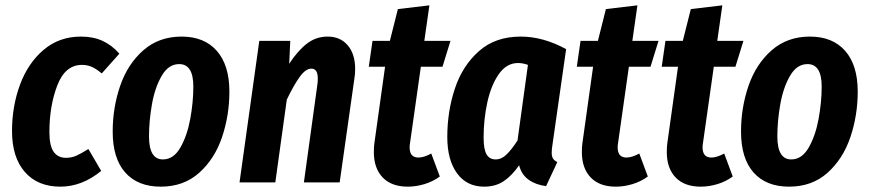

<svg xmlns="http://www.w3.org/2000/svg" viewBox="-20 -683 3257 719"><path d="M427 -482 361 -408Q341 -425 324 -432.5Q307 -440 287 -440Q224 -440 194.5 -363Q165 -286 165 -189Q165 -137 181 -114.5Q197 -92 227 -92Q248 -92 266 -100Q284 -108 311 -125L359 -43Q287 16 206 16Q121 16 73 -39Q25 -94 25 -192Q25 -285 55 -366Q85 -447 143.5 -496.5Q202 -546 283 -546Q329 -546 364 -530Q399 -514 427 -482Z M402 -190Q402 -280 430 -361.5Q458 -443 516.5 -494.5Q575 -546 660 -546Q745 -546 792 -492.5Q839 -439 839 -340Q839 -251 811.5 -169.5Q784 -88 726 -36Q668 16 582 16Q496 16 449 -37Q402 -90 402 -190ZM704 -359Q704 -443 651 -443Q611 -443 585.5 -399Q560 -355 549 -292.5Q538 -230 538 -172Q538 -86 590 -86Q630 -86 655.5 -130.5Q681 -175 692.5 -238Q704 -301 704 -359Z M1310 -424Q1310 -406 1307 -388L1252 0H1118L1169 -370Q1170 -377 1170 -390Q1170 -426 1146 -426Q1125 -426 1103 -396Q1081 -366 1054 -310L1011 0H877L951 -530H1067L1063 -444Q1094 -492 1128.5 -519Q1163 -546 1207 -546Q1254 -546 1282 -513.5Q1310 -481 1310 -424Z M1515 -144Q1514 -139 1514 -131Q1514 -93 1547 -93Q1567 -93 1595 -108L1627 -22Q1601 -3 1569.5 6.5Q1538 16 1507 16Q1446 16 1413 -18.5Q1380 -53 1380 -113Q1380 -135 1382 -147L1422 -433H1361L1375 -530H1440L1470 -649L1588 -663L1569 -530H1667L1637 -433H1556Z M2100 -499 2049 -142Q2046 -124 2046 -111Q2046 -98 2050.5 -90Q2055 -82 2067 -76L2025 14Q1986 9 1959.5 -10Q1933 -29 1924 -64Q1896 -24 1865.5 -4Q1835 16 1793 16Q1728 16 1691.5 -34Q1655 -84 1655 -170Q1655 -266 1683.5 -351.5Q1712 -437 1773.5 -491.5Q1835 -546 1930 -546Q2014 -546 2100 -499ZM1791 -168Q1791 -124 1802 -105Q1813 -86 1836 -86Q1858 -86 1877 -104.5Q1896 -123 1918 -157L1957 -440Q1938 -447 1920 -447Q1877 -447 1848 -405.5Q1819 -364 1805 -300Q1791 -236 1791 -168Z M2294 -144Q2293 -139 2293 -131Q2293 -93 2326 -93Q2346 -93 2374 -108L2406 -22Q2380 -3 2348.5 6.5Q2317 16 2286 16Q2225 16 2192 -18.5Q2159 -53 2159 -113Q2159 -135 2161 -147L2201 -433H2140L2154 -530H2219L2249 -649L2367 -663L2348 -530H2446L2416 -433H2335Z M2612 -144Q2611 -139 2611 -131Q2611 -93 2644 -93Q2664 -93 2692 -108L2724 -22Q2698 -3 2666.5 6.5Q2635 16 2604 16Q2543 16 2510 -18.5Q2477 -53 2477 -113Q2477 -135 2479 -147L2519 -433H2458L2472 -530H2537L2567 -649L2685 -663L2666 -530H2764L2734 -433H2653Z M2755 -190Q2755 -280 2783 -361.5Q2811 -443 2869.5 -494.5Q2928 -546 3013 -546Q3098 -546 3145 -492.5Q3192 -439 3192 -340Q3192 -251 3164.5 -169.5Q3137 -88 3079 -36Q3021 16 2935 16Q2849 16 2802 -37Q2755 -90 2755 -190ZM3057 -359Q3057 -443 3004 -443Q2964 -443 2938.5 -399Q2913 -355 2902 -292.5Q2891 -230 2891 -172Q2891 -86 2943 -86Q2983 -86 3008.5 -130.5Q3034 -175 3045.5 -238Q3057 -301 3057 -359Z"/></svg>

Font: Fira Sans Extra Condensed SemiBold
Style: Italic
Weight: 600
Width: 3
Italic angle: -8°
Designer: Carrois Corporate & Edenspiekermann AG
Foundry: Carrois Corporate GbR & Edenspiekermann AG
Version: Version 4.203